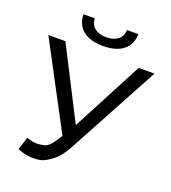

<svg xmlns="http://www.w3.org/2000/svg" viewBox="-159 -1003 1008 1132"><g transform="rotate(20 345.5 -436.5)"><path d="M107 -88Q142 -75 173 -75Q188 -75 217.5 -81.5Q247 -88 282 -145L298 -169L16 -700H123L350 -256L583 -700H682L371 -124Q336 -58 289.5 -24.5Q243 9 213 11Q183 13 176 13Q129 13 81 -8ZM341 -749Q259 -749 214.5 -785Q170 -821 169 -886H240Q241 -847 268 -825.5Q295 -804 341 -804Q386 -804 413.5 -825.5Q441 -847 442 -886H513Q512 -821 467 -785Q422 -749 341 -749Z"/></g></svg>

Font: Montserrat Z Med
Style: Regular
Weight: 500
Designer: Julieta Ulanovsky
Foundry: Julieta Ulanovsky
Version: Version 8.000